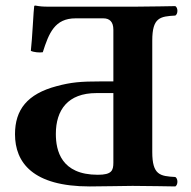

<svg xmlns="http://www.w3.org/2000/svg" viewBox="-20 -669 689 691"><path d="M184 -359C78 -331 34 -274 34 -186C34 -84 98 2 303 2C363 2 417 0 457 0C497 0 611 2 611 2C621 -4 621 -26 611 -32C556 -35 528 -39 528 -122V-523C528 -606 556 -610 611 -613C621 -619 621 -641 611 -647C611 -647 506 -645 466 -645H156C132 -645 124 -646 107 -649C104 -649 103 -648 103 -646C101 -638 96 -527 91 -486C101 -481 122 -479 134 -481C156 -550 177 -603 252 -603H352C374 -603 388 -591 388 -562V-376H342C271 -376 236 -373 184 -359ZM388 -334V-84C388 -55 382 -40 332 -40C200 -40 181 -127 181 -187C181 -273 224 -334 327 -334Z"/></svg>

Font: Libertinus Serif
Style: Bold
Weight: 700
Designer: Philipp H. Poll, Khaled Hosny
Foundry: Caleb Maclennan
Version: Version 7.050;RELEASE